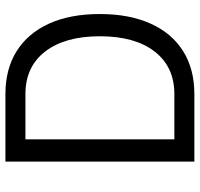

<svg xmlns="http://www.w3.org/2000/svg" viewBox="-34 -686 720 691"><g transform="rotate(-90 325.5 -340.0)"><path d="M90 0V-680H333Q423 -680 487.5 -639.5Q552 -599 586.5 -523Q621 -447 621 -340Q621 -234 586.5 -157.5Q552 -81 487.5 -40.5Q423 0 333 0ZM170 -72H333Q431 -72 486 -143Q541 -214 541 -340Q541 -466 486 -537Q431 -608 333 -608H170Z"/></g></svg>

Font: Imprima
Style: Regular
Weight: 400
Designer: Eduardo Tunni
Foundry: Eduardo Tunni
Version: Version 1.002; ttfautohint (v1.8.4.7-5d5b);gftools[0.9.23]